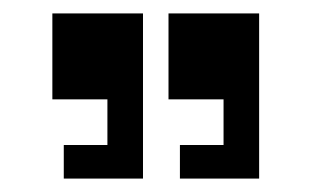

<svg xmlns="http://www.w3.org/2000/svg" viewBox="-20 -734 465 286"><path d="M75 -468H193V-714H58V-586H140V-518H75ZM231 -586H313V-518H248V-468H366V-714H231Z"/></svg>

Font: Meta Space
Style: Regular
Weight: 400
Designer: Meta Pool / Florian Karsten
Foundry: Meta Pool / Florian Karsten
Version: Version 2.000;Glyphs 3.1.1 (3137)